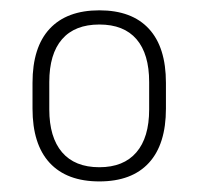

<svg xmlns="http://www.w3.org/2000/svg" viewBox="-20 -667 384 372"><path d="M172.5 -315.5Q109.5 -315.5 76.2 -351.5Q43 -387.5 43 -456.5V-506.5Q43 -575.5 76.2 -611.2Q109.5 -647 172.5 -647Q235.5 -647 268.5 -611.2Q301.5 -575.5 301.5 -506.5V-456.5Q301.5 -387.5 268.5 -351.5Q235.5 -315.5 172.5 -315.5ZM172.5 -343Q219.5 -343 244.2 -371.8Q269 -400.5 269 -455V-508Q269 -562.5 244.5 -591Q220 -619.5 172.5 -619.5Q125 -619.5 100.2 -591Q75.5 -562.5 75.5 -508V-455Q75.5 -401 100.2 -372Q125 -343 172.5 -343Z"/></svg>

Font: Anek Odia Medium ExtraLight
Style: Regular
Weight: 250
Version: Version 1.003